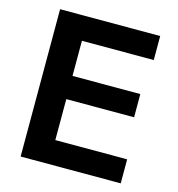

<svg xmlns="http://www.w3.org/2000/svg" viewBox="-108 -824 852 919"><g transform="rotate(15 318.0 -365.0)"><path d="M77 0V-730H573V-611H217V-437H553V-322H217V-119H573V0Z"/></g></svg>

Font: M PLUS 2 Thin
Style: Bold
Weight: 700
Version: Version 1.001